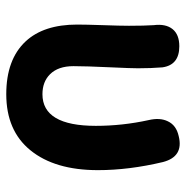

<svg xmlns="http://www.w3.org/2000/svg" viewBox="-10 -578 602 622"><g transform="rotate(90 291.0 -267.0)"><path d="M285.2 13.7Q172.9 13.7 114.3 -48.8Q59.6 -107.4 59.6 -215.8Q59.6 -243.2 61.5 -299.3Q63.5 -355.5 63.5 -383.8Q63.5 -433.6 61.5 -463.9Q56.6 -502.9 74.2 -524.9Q91.8 -546.9 129.9 -546.9Q190.4 -546.9 198.2 -492.2Q201.2 -456.1 201.2 -413.1Q201.2 -390.6 198.2 -327.1Q194.3 -243.2 194.3 -204.1Q194.3 -154.3 220.7 -127.9Q245.1 -103.5 285.2 -103.5Q387.7 -103.5 387.7 -276.4Q387.7 -362.3 369.1 -447.3Q360.4 -484.4 373 -509.8Q385.7 -537.1 420.9 -544.9Q487.3 -561.5 504.9 -494.1Q531.2 -383.8 531.2 -283.2Q531.2 -143.6 466.8 -64.5Q403.3 13.7 285.2 13.7Z"/></g></svg>

Font: Bpmf GenSen Rounded B
Style: B
Weight: 700
Foundry: But Ko
Version: Version 1.320